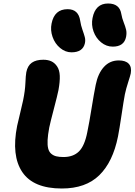

<svg xmlns="http://www.w3.org/2000/svg" viewBox="-20 -1054 762 1087"><path d="M618.2 -790Q582 -790 552.5 -814.2Q522.9 -838.4 509.5 -876Q496.1 -913.6 503.9 -952.1Q520 -1034.2 591.8 -1034.2Q657.7 -1034.2 667 -974.1Q670.9 -951.2 680.2 -927.7Q689.5 -904.3 693.8 -886.2Q698.2 -868.2 693.8 -845.2Q682.6 -790 618.2 -790ZM384.8 -757.8Q350.1 -757.8 320.6 -782.2Q291 -806.6 277.6 -845Q264.2 -883.3 272 -920.9Q288.1 -1002 362.8 -1002Q424.8 -1002 434.1 -936Q438 -910.2 446.8 -885.5Q455.6 -860.8 460 -844.2Q464.4 -827.6 460.9 -810.1Q449.7 -757.8 384.8 -757.8ZM330.1 13.2Q168.9 13.2 106.2 -79.8Q43.5 -172.9 77.1 -341.8Q83 -369.1 95.2 -418.5Q107.4 -467.8 110.8 -485.8Q122.1 -540.5 123.8 -583.7Q125.5 -627 128.9 -645Q136.2 -682.1 160.2 -699Q184.1 -715.8 225.1 -715.8Q251.5 -715.8 270.5 -707Q289.6 -698.2 303.2 -678.2Q316.9 -658.2 318.4 -625.2Q319.8 -592.3 311 -543.9Q304.7 -512.7 284.9 -437.5Q265.1 -362.3 258.8 -332Q251 -290.5 249.5 -261.5Q248 -232.4 252.7 -213.6Q257.3 -194.8 269.5 -184.1Q281.7 -173.3 298.3 -169.2Q314.9 -165 339.8 -165Q394.5 -165 426.8 -196.5Q459 -228 474.1 -305.2Q485.4 -359.4 498.5 -441.4Q511.7 -523.4 522 -574.2Q534.7 -637.7 568.1 -674.8Q601.6 -711.9 652.8 -711.9Q690.9 -711.9 708.7 -693.1Q726.6 -674.3 720.2 -638.2Q717.3 -624.5 705.6 -588.4Q693.8 -552.2 687 -520Q680.2 -484.4 668.2 -403.8Q656.2 -323.2 647.9 -280.8Q619.1 -137.2 542.2 -62Q465.3 13.2 330.1 13.2Z"/></svg>

Font: Shantell Sans Normal
Style: Italic
Weight: 800
Italic angle: -11.31°
Designer: Stephen Nixon, Anya Danilova, Shantell Martin
Foundry: Arrow Type
Version: Version 1.006;[559af2be0]